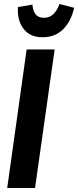

<svg xmlns="http://www.w3.org/2000/svg" viewBox="-20 -939 390 959"><path d="M155 0H16L113 -692H253ZM69 -888 70 -904 142 -916Q147 -850 199 -850Q227 -850 246.5 -868.5Q266 -887 277 -919L350 -900Q336 -834 296 -793.5Q256 -753 192 -753Q132 -753 100.5 -791.5Q69 -830 69 -888Z"/></svg>

Font: Fira Sans Compressed SemiBold
Style: Italic
Weight: 600
Width: 1
Italic angle: -8°
Designer: bBox Type GmbH & Carrois Corporate GbR & Edenspiekermann AG
Foundry: bBox Type GmbH & Carrois Corporate GbR & Edenspiekermann AG
Version: Version 4.301